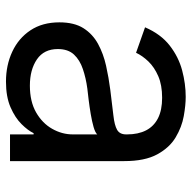

<svg xmlns="http://www.w3.org/2000/svg" viewBox="-20 -572 605 604"><g transform="rotate(90 282.0 -270.5)"><path d="M237.3 12.7Q185.5 12.7 143.1 -7.1Q100.6 -26.9 75.7 -64.5Q50.8 -102.1 50.8 -155.3Q50.8 -202.1 69.3 -231.2Q87.9 -260.3 118.9 -277.1Q149.9 -293.9 187.3 -302.2Q224.6 -310.5 262.7 -315.4Q312.5 -321.8 343.5 -325.2Q374.5 -328.6 388.9 -336.9Q403.3 -345.2 403.3 -365.2V-368.2Q403.3 -403.3 390.6 -428Q377.9 -452.6 352.3 -465.6Q326.7 -478.5 288.1 -478.5Q248 -478.5 220 -466.3Q191.9 -454.1 173.8 -435.3Q155.8 -416.5 146.5 -396.5L66.4 -424.8Q87.9 -474.6 123.8 -502.4Q159.7 -530.3 201.9 -541.5Q244.1 -552.7 285.2 -552.7Q311.5 -552.7 345.7 -546.6Q379.9 -540.5 412.4 -521.2Q444.8 -502 466.1 -463.1Q487.3 -424.3 487.3 -359.4V0H403.3V-74.2H399.4Q391.1 -56.6 371.1 -36.4Q351.1 -16.1 318.1 -1.7Q285.2 12.7 237.3 12.7ZM250 -62.5Q299.8 -62.5 334 -82Q368.2 -101.6 385.7 -132.6Q403.3 -163.6 403.3 -197.3V-274.4Q397.9 -268.1 380.1 -262.9Q362.3 -257.8 339.1 -253.9Q315.9 -250 293.9 -247.3Q272 -244.6 258.8 -243.2Q226.1 -238.8 197.8 -229.2Q169.4 -219.7 152.1 -201.2Q134.8 -182.6 134.8 -150.4Q134.8 -106.9 167.2 -84.7Q199.7 -62.5 250 -62.5Z"/></g></svg>

Font: Inter V
Style: 
Weight: 400
Designer: Rasmus Andersson
Foundry: rsms
Version: Version 4.000;git-a3f224843